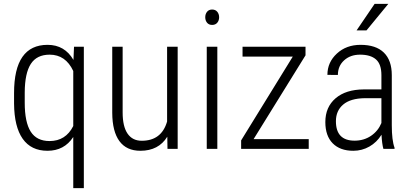

<svg xmlns="http://www.w3.org/2000/svg" viewBox="-20 -770 2122 993"><path d="M52.7 -288.6Q52.7 -414.1 96.2 -476.1Q139.6 -538.1 226.1 -538.1Q314.5 -538.1 359.9 -460L362.8 -528.3H413.6V203.1H358.9V-61.5Q312.5 9.8 225.6 9.8Q141.1 9.8 97.4 -52.2Q53.7 -114.3 52.7 -233.9ZM107.9 -239.3Q107.9 -137.7 138.9 -89.1Q169.9 -40.5 236.3 -40.5Q319.8 -40.5 358.9 -118.2V-402.8Q319.3 -487.3 236.8 -487.3Q170.4 -487.3 139.4 -439.5Q108.4 -391.6 107.9 -292Z M845.2 -63Q800.3 9.8 706.1 9.8Q634.3 9.8 597.7 -40Q561 -89.8 560.5 -186.5V-528.3H614.3V-188Q614.3 -116.2 639.6 -79.1Q665 -42 712.9 -42Q815.4 -42 844.2 -141.6V-528.3H898.9V0H846.2Z M1104 0H1049.3V-528.3H1104ZM1041.5 -680.7Q1041.5 -697.3 1050.8 -709Q1060.1 -720.7 1077.1 -720.7Q1094.2 -720.7 1103.8 -709Q1113.3 -697.3 1113.3 -680.7Q1113.3 -664.1 1103.8 -652.6Q1094.2 -641.1 1077.1 -641.1Q1060.1 -641.1 1050.8 -652.6Q1041.5 -664.1 1041.5 -680.7Z M1291.5 -50.3H1576.7V0H1227.1V-43.9L1494.1 -477.1H1234.4V-528.3H1560.1V-483.9Z M1962.9 0Q1955.6 -25.4 1953.1 -73.2Q1928.7 -33.7 1890.4 -12Q1852.1 9.8 1807.1 9.8Q1738.8 9.8 1700.7 -28.8Q1662.6 -67.4 1662.6 -138.7Q1662.6 -216.3 1715.6 -261.7Q1768.6 -307.1 1861.8 -307.6H1952.6V-381.3Q1952.6 -438 1924.6 -462.6Q1896.5 -487.3 1842.3 -487.3Q1792 -487.3 1759.8 -458Q1727.5 -428.7 1727.5 -382.3L1673.3 -382.8Q1673.3 -447.8 1722.2 -492.9Q1771 -538.1 1844.7 -538.1Q1924.3 -538.1 1965.3 -498Q2006.3 -458 2006.3 -381.3V-122.1Q2006.3 -44.4 2020.5 -5.9V0ZM1814 -42.5Q1861.8 -42.5 1898.7 -67.4Q1935.5 -92.3 1952.6 -133.8V-262.2H1866.7Q1792.5 -261.2 1754.9 -229.2Q1717.3 -197.3 1717.3 -143.1Q1717.3 -42.5 1814 -42.5ZM1917.5 -750H1988.3L1875.5 -612.8H1824.2Z"/></svg>

Font: TypoPRO Roboto
Style: Regular
Weight: 300
Designer: Google
Version: Version 2.136; 2016